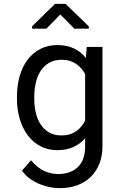

<svg xmlns="http://www.w3.org/2000/svg" viewBox="-20 -773 640 1001"><path d="M68.4 -268.6Q68.4 -327.6 82.8 -377.2Q97.2 -426.8 124.5 -462.4Q151.9 -498 190.9 -518.1Q230 -538.1 279.3 -538.1Q328.1 -538.1 365 -520.8Q401.9 -503.4 427.7 -470.7L432.1 -528.3H514.2V-11.2Q514.2 41 497.8 81.5Q481.4 122.1 451.9 150.4Q422.4 178.7 381.3 193.4Q340.3 208 290.5 208Q270 208 243.7 203.4Q217.3 198.7 190.2 188.2Q163.1 177.7 137.9 160.2Q112.8 142.6 94.7 116.7L141.6 62.5Q158.2 82.5 175.8 96.4Q193.4 110.4 211.4 118.7Q229.5 127 247.6 130.6Q265.6 134.3 283.7 134.3Q315.9 134.3 341.8 125Q367.7 115.7 386 97.9Q404.3 80.1 414.1 53.7Q423.8 27.3 423.8 -6.8V-52.2Q397.5 -22 361.6 -6.1Q325.7 9.8 278.3 9.8Q230 9.8 190.9 -10.7Q151.9 -31.2 124.8 -67.4Q97.7 -103.5 83 -152.6Q68.4 -201.7 68.4 -258.3ZM158.7 -258.3Q158.7 -219.7 166.7 -185.1Q174.8 -150.4 192.1 -124Q209.5 -97.7 236.3 -82.3Q263.2 -66.9 300.8 -66.9Q324.2 -66.9 343 -72.5Q361.8 -78.1 376.7 -88.4Q391.6 -98.6 403.3 -112.8Q415 -127 423.8 -144V-386.2Q415 -402.8 403.3 -416.5Q391.6 -430.2 376.5 -440.2Q361.3 -450.2 342.8 -455.8Q324.2 -461.4 301.8 -461.4Q263.7 -461.4 236.6 -445.8Q209.5 -430.2 192.1 -403.6Q174.8 -377 166.7 -342Q158.7 -307.1 158.7 -268.6ZM442.9 -635.7V-623.5H367.7L294.4 -697.3L221.7 -623.5H147.5V-636.2L267.1 -752.9H321.8Z"/></svg>

Font: Roboto Mono
Style: Regular
Weight: 400
Designer: Google
Version: Version 2.000985; 2015; ttfautohint (v1.3)